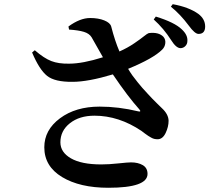

<svg xmlns="http://www.w3.org/2000/svg" viewBox="-20 -845 1040 908"><path d="M306.6 -705.1 303.7 -719.7Q358.4 -759.8 406.2 -759.8Q445.3 -759.8 473.1 -748.5Q501 -737.3 505.9 -719.7Q523.4 -651.4 544.9 -601.6Q584 -619.1 614.7 -640.1Q645.5 -661.1 661.1 -673.8Q676.8 -686.5 683.6 -688.5Q730.5 -694.3 752.9 -670.9Q763.7 -658.2 761.7 -640.6Q759.8 -623 747.1 -610.4Q705.1 -568.4 585.9 -519.5Q595.7 -502.9 606.4 -487.8Q617.2 -472.7 630.9 -456.1Q644.5 -439.5 653.3 -429.2Q662.1 -418.9 678.7 -401.4Q695.3 -383.8 700.7 -377.9Q706.1 -372.1 725.1 -353.5Q744.1 -335 746.1 -333Q776.4 -304.7 777.3 -274.4Q777.3 -245.1 763.2 -215.8Q749 -186.5 725.6 -186.5Q717.8 -186.5 710.4 -188Q703.1 -189.5 694.8 -194.3Q686.5 -199.2 681.6 -202.1Q676.8 -205.1 665.5 -213.4Q654.3 -221.7 649.4 -225.6Q542 -297.9 426.8 -297.9Q355.5 -297.9 310.5 -262.2Q265.6 -226.6 265.6 -171.9Q265.6 -125 315.4 -96.2Q365.2 -67.4 459 -67.4Q495.1 -67.4 540 -72.3Q585 -77.1 599.6 -77.1Q632.8 -77.1 655.3 -64Q677.7 -50.8 677.7 -22.5Q677.7 43 492.2 43Q357.4 43 273.4 -7.8Q189.5 -58.6 189.5 -148.4Q189.5 -230.5 263.7 -285.6Q337.9 -340.8 451.2 -340.8Q541 -340.8 633.8 -318.4Q641.6 -316.4 643.1 -318.8Q644.5 -321.3 638.7 -328.1Q585 -387.7 513.7 -493.2Q396.5 -458 323.2 -458Q239.3 -457 202.6 -486.3Q166 -515.6 131.8 -596.7L144.5 -607.4Q188.5 -569.3 222.7 -556.2Q256.8 -543 306.6 -543.9Q371.1 -543.9 466.8 -574.2Q433.6 -632.8 413.1 -668.9Q402.3 -686.5 377 -694.3Q351.6 -702.1 306.6 -705.1ZM707 -752.9 716.8 -766.6Q805.7 -739.3 839.8 -706.1Q868.2 -679.7 866.2 -651.4Q866.2 -636.7 856.4 -627Q846.7 -617.2 833 -617.2Q812.5 -618.2 790 -654.3Q753.9 -710.9 707 -752.9ZM788.1 -813.5 796.9 -825.2Q873 -811.5 918 -779.3Q950.2 -754.9 950.2 -719.7Q950.2 -684.6 918.9 -684.6Q901.4 -684.6 873 -723.6Q833 -777.3 788.1 -813.5Z"/></svg>

Font: GenRyuMin TW TTF Bold
Style: Regular
Weight: 700
Version: Version 1.300